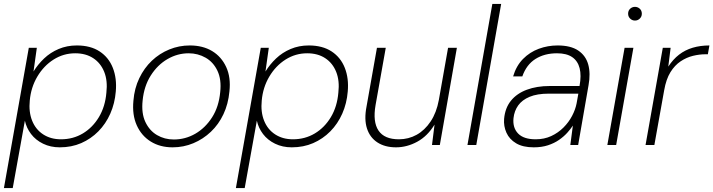

<svg xmlns="http://www.w3.org/2000/svg" viewBox="-32 -740 3641 980"><path d="M-12 220 115 -496H156L139 -375Q161 -411 193 -441.5Q225 -472 267.5 -490Q310 -508 360 -508Q430 -508 476.5 -477.5Q523 -447 544 -393.5Q565 -340 559 -273Q554 -212 531 -160Q508 -108 470 -69.5Q432 -31 382.5 -9.5Q333 12 273 12Q226 12 188 -6.5Q150 -25 126.5 -56Q103 -87 95 -124L33 220ZM279 -29Q341 -29 391 -59Q441 -89 473 -142.5Q505 -196 511 -267Q518 -328 500 -373Q482 -418 444 -443Q406 -468 352 -468Q292 -468 241.5 -436Q191 -404 158.5 -349Q126 -294 120 -227Q114 -169 132 -124Q150 -79 188.5 -54Q227 -29 279 -29Z M849 12Q785 12 737.5 -17.5Q690 -47 666 -100.5Q642 -154 649 -226Q654 -289 679 -341Q704 -393 743 -430Q782 -467 832 -487.5Q882 -508 937 -508Q1003 -508 1050.5 -479.5Q1098 -451 1122.5 -398Q1147 -345 1139 -273Q1133 -209 1108.5 -157Q1084 -105 1044.5 -67.5Q1005 -30 955 -9Q905 12 849 12ZM855 -28Q914 -28 965 -57.5Q1016 -87 1050.5 -141Q1085 -195 1092 -270Q1099 -334 1078 -378.5Q1057 -423 1017.5 -445.5Q978 -468 931 -468Q874 -468 823 -438.5Q772 -409 737.5 -354.5Q703 -300 696 -227Q689 -162 710 -117.5Q731 -73 769.5 -50.5Q808 -28 855 -28Z M1172 220 1299 -496H1340L1323 -375Q1345 -411 1377 -441.5Q1409 -472 1451.5 -490Q1494 -508 1544 -508Q1614 -508 1660.5 -477.5Q1707 -447 1728 -393.5Q1749 -340 1743 -273Q1738 -212 1715 -160Q1692 -108 1654 -69.5Q1616 -31 1566.5 -9.5Q1517 12 1457 12Q1410 12 1372 -6.5Q1334 -25 1310.5 -56Q1287 -87 1279 -124L1217 220ZM1463 -29Q1525 -29 1575 -59Q1625 -89 1657 -142.5Q1689 -196 1695 -267Q1702 -328 1684 -373Q1666 -418 1628 -443Q1590 -468 1536 -468Q1476 -468 1425.5 -436Q1375 -404 1342.5 -349Q1310 -294 1304 -227Q1298 -169 1316 -124Q1334 -79 1372.5 -54Q1411 -29 1463 -29Z M1989 12Q1933 12 1894.5 -13Q1856 -38 1841 -84.5Q1826 -131 1839 -197L1892 -496H1937L1885 -204Q1870 -118 1900 -73.5Q1930 -29 2004 -29Q2053 -29 2094.5 -52Q2136 -75 2166 -120Q2196 -165 2208 -230L2255 -496H2300L2213 0H2173L2186 -104Q2150 -45 2097.5 -16.5Q2045 12 1989 12Z M2354 0 2481 -720H2526L2399 0Z M2692 12Q2637 12 2602.5 -8.5Q2568 -29 2553 -62.5Q2538 -96 2541 -133Q2546 -189 2576 -226Q2606 -263 2657 -282Q2708 -301 2774 -301H2926Q2936 -355 2926.5 -392Q2917 -429 2888.5 -448.5Q2860 -468 2811 -468Q2747 -468 2701 -439Q2655 -410 2634 -350H2587Q2603 -404 2637.5 -439Q2672 -474 2718 -491Q2764 -508 2814 -508Q2881 -508 2919.5 -482Q2958 -456 2970.5 -410.5Q2983 -365 2972 -305L2919 0H2879L2892 -99Q2881 -82 2863.5 -62.5Q2846 -43 2821.5 -26Q2797 -9 2765 1.5Q2733 12 2692 12ZM2702 -29Q2746 -29 2781.5 -45.5Q2817 -62 2844 -89Q2871 -116 2888 -148.5Q2905 -181 2911 -212L2920 -262H2769Q2710 -262 2671.5 -246Q2633 -230 2613 -202Q2593 -174 2589 -137Q2584 -88 2612.5 -58.5Q2641 -29 2702 -29Z M3068 0 3156 -496H3201L3113 0ZM3209 -635Q3195 -635 3184.5 -645Q3174 -655 3174 -670Q3174 -686 3184.5 -695.5Q3195 -705 3209 -705Q3223 -705 3233.5 -695.5Q3244 -686 3244 -670Q3244 -655 3233.5 -645Q3223 -635 3209 -635Z M3263 0 3351 -496H3391L3379 -400Q3403 -437 3434 -461Q3465 -485 3504 -496.5Q3543 -508 3589 -508L3581 -463H3568Q3538 -463 3505 -455Q3472 -447 3442 -427Q3412 -407 3390 -371.5Q3368 -336 3358 -279L3308 0Z"/></svg>

Font: DM Sans 24pt ExtraLight
Style: Italic
Weight: 250
Italic angle: -10°
Designer: Colophon Foundry, Jonny Pinhorn
Foundry: Colophon Foundry
Version: Version 4.004;gftools[0.9.30]